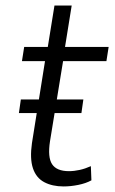

<svg xmlns="http://www.w3.org/2000/svg" viewBox="-20 -663 414 691"><path d="M209 8Q168 8 139 -7.5Q110 -23 98.5 -57.5Q87 -92 95 -148L142 -443H59L67 -494H152L176 -643H238L214 -494H371L363 -443H207L160 -155Q151 -97 167.5 -72Q184 -47 228 -47Q247 -47 267 -51.5Q287 -56 307 -65L309 -14Q289 -3 261.5 2.5Q234 8 209 8ZM48 -256 55 -305H280L273 -256Z"/></svg>

Font: Nunito Sans 7pt Condensed Light
Style: Italic
Weight: 300
Width: 3
Italic angle: -9°
Designer: Vernon Adams
Foundry: Vernon Adams
Version: Version 3.101;gftools[0.9.27]